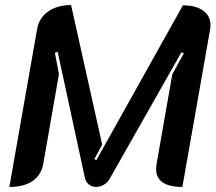

<svg xmlns="http://www.w3.org/2000/svg" viewBox="-20 -730 852 759"><path d="M127 -617Q135 -660 171 -685Q207 -710 261 -710L384 -158L353 -101L361 -97L703 -709Q754 -709 783 -688Q812 -667 812 -632Q812 -621 811 -616L701 9Q597 9 597 -63Q597 -68 599 -82L661 -436L707 -520L697 -523L414 -24Q406 -9 391 0Q376 9 360 9Q344 9 332 -0.5Q320 -10 316 -25L208 -525L197 -521L213 -437L151 -82Q143 -38 109 -14.5Q75 9 17 9Z"/></svg>

Font: K2D SemiBold
Style: Italic
Weight: 600
Italic angle: -10°
Designer: Katatrad Aksorn Co.,Ltd.
Foundry: Cadson Demak Co.,Ltd.
Version: Version 1.000; ttfautohint (v1.6)